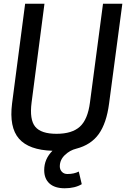

<svg xmlns="http://www.w3.org/2000/svg" viewBox="-20 -800 687 1033"><path d="M390.1 0Q356 8.3 328.9 34.2Q301.8 60.1 301.8 95.2Q301.8 112.3 313 124.3Q324.2 136.2 342.8 136.2Q378.4 136.2 403.8 123L419.9 190.9Q383.3 212.9 328.1 212.9Q274.9 212.9 246.3 187.3Q217.8 161.6 217.8 115.2Q217.8 55.7 262.2 11.2Q135.3 7.3 82 -54Q28.8 -115.2 44.9 -243.2L115.2 -779.8H219.2L149.9 -248Q138.2 -156.7 169.4 -118.4Q200.7 -80.1 284.2 -80.1Q367.7 -80.1 409.9 -118.7Q452.1 -157.2 463.9 -248L534.2 -779.8H638.2L566.9 -243.2Q553.2 -137.7 511.5 -79.1Q469.7 -20.5 390.1 0Z"/></svg>

Font: Cooper Hewitt
Style: Medium Italic
Weight: 708
Designer: Village Type and Design LLC
Foundry: Cooper Hewitt Smithsonian Design Museum
Version: 1.000